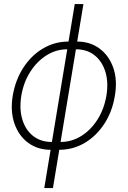

<svg xmlns="http://www.w3.org/2000/svg" viewBox="-20 -748 646 972"><path d="M235.8 10.3Q170.4 10.3 122.6 -25.1Q74.7 -60.5 53.2 -122.3Q31.7 -184.1 44.4 -263.2Q58.1 -343.3 97.9 -405Q137.7 -466.8 197 -502.2Q256.3 -537.6 326.7 -537.6H370.6Q436 -537.6 483.9 -502.2Q531.7 -466.8 553.5 -405Q575.2 -343.3 561.5 -263.2Q548.8 -184.1 508.8 -122.3Q468.8 -60.5 409.7 -25.1Q350.6 10.3 279.8 10.3ZM242.7 -29.3H286.6Q343.3 -29.3 391.8 -59.8Q440.4 -90.3 473.9 -143.3Q507.3 -196.3 518.6 -263.2Q529.8 -330.6 513.7 -383.8Q497.6 -437 459.2 -467.8Q420.9 -498.5 364.3 -498.5H320.3Q264.2 -498.5 215.3 -467.8Q166.5 -437 132.8 -383.8Q99.1 -330.6 87.9 -263.2Q77.1 -196.3 93 -143.3Q108.9 -90.3 147.5 -59.8Q186 -29.3 242.7 -29.3ZM204.1 204.1 358.4 -727.5H402.3L248 204.1Z"/></svg>

Font: Inter 24pt ExtraLight
Style: Italic
Weight: 250
Italic angle: -9.3988°
Version: Version 4.001;git-66647c0bb